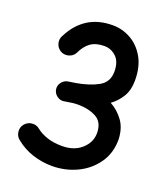

<svg xmlns="http://www.w3.org/2000/svg" viewBox="-139 -809 826 954"><g transform="rotate(20 274.0 -332.5)"><path d="M44.9 -96.7Q59.6 -114.3 82.5 -116.7Q105.5 -119.1 123 -104.5Q147.5 -85 181.6 -73.7Q215.8 -62.5 259.8 -62.5Q323.7 -62.5 363 -97.9Q402.3 -133.3 402.3 -182.6Q401.9 -239.3 362.5 -261.2Q323.2 -283.2 263.7 -283.2Q250.5 -283.2 234.4 -281.2Q225.1 -279.8 216.1 -278.3Q207 -276.9 199.2 -275.9Q197.3 -275.4 194.8 -274.9Q174.8 -271.5 157.7 -283.7Q140.6 -295.9 136.7 -315.9Q133.3 -336.4 145.5 -353.3Q157.7 -370.1 177.7 -374Q186.5 -375.5 196.3 -377Q206.1 -378.4 216.3 -379.9Q287.6 -392.1 333.3 -417.7Q378.9 -443.4 378.9 -498.5Q378.9 -550.8 352.1 -576.2Q325.2 -601.6 289.1 -601.6Q244.6 -601.6 216.8 -581.8Q189 -562 170.4 -521Q158.2 -501.5 136 -496.1Q113.8 -490.7 94.2 -502.4Q74.7 -514.6 69.3 -537.1Q64 -559.6 76.2 -579.1Q109.4 -644.5 163.6 -678.7Q217.8 -712.9 293.5 -712.9Q344.7 -712.9 389.6 -687.5Q434.6 -662.1 462.4 -613Q490.2 -564 490.2 -492.2Q490.2 -441.9 469 -406.5Q447.8 -371.1 414.6 -347.2Q455.1 -325.2 483.4 -286.6Q511.7 -248 513.7 -188.5Q513.7 -116.7 476.3 -63.5Q439 -10.3 378.2 18.8Q317.4 47.9 246.1 47.9Q194.8 47.9 144.5 31.7Q94.2 15.6 52.7 -18.6Q35.2 -32.7 32.7 -56.2Q30.3 -79.6 44.9 -96.7Z"/></g></svg>

Font: Mikhak SemiBold
Style: Regular
Weight: 600
Designer: Amin Abedi
Version: Version 3.3